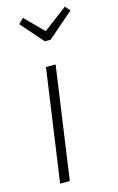

<svg xmlns="http://www.w3.org/2000/svg" viewBox="-118 -812 532 862"><g transform="rotate(-15 148.0 -381.0)"><path d="M169 -522 95 0H50L124 -522ZM276 -762 296 -739 176 -635H149L58 -739L81 -762L165 -678Z"/></g></svg>

Font: Fira Sans Extra Condensed ExtraLight
Style: Italic
Weight: 275
Width: 3
Italic angle: -8°
Designer: Carrois Corporate & Edenspiekermann AG
Foundry: Carrois Corporate GbR & Edenspiekermann AG
Version: Version 4.203